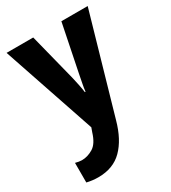

<svg xmlns="http://www.w3.org/2000/svg" viewBox="-192 -648 885 992"><g transform="rotate(-30 250.0 -152.0)"><path d="M98 245Q187 245 241.5 190.5Q296 136 324 35L492 -549H335L278 -268Q273 -241 268 -216.5Q263 -192 261 -171H257Q254 -194 249 -218Q244 -242 238 -268L167 -549H8L195 3L186 28Q168 87 135 106.5Q102 126 70 126Q51 126 30 120V237Q64 245 98 245Z"/></g></svg>

Font: Noto Sans Mono Condensed Extra
Style: Regular
Weight: 800
Width: 3
Designer: Monotype Design Team
Foundry: Monotype Imaging Inc.
Version: Version 1.900